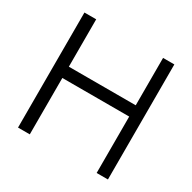

<svg xmlns="http://www.w3.org/2000/svg" viewBox="-158 -873 1033 1032"><g transform="rotate(30 359.0 -357.0)"><path d="M80 0V-714H153V-420H568V-714H638V0H568V-350H153V0Z"/></g></svg>

Font: Arcon
Style: Regular
Weight: 400
Designer: M. Zarth
Foundry: martin zarth - visuelle & digitale kommunikation
Version: Version 1.131;PS 001.131;hotconv 1.0.70;makeotf.lib2.5.58329